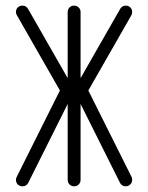

<svg xmlns="http://www.w3.org/2000/svg" viewBox="-20 -656 521 676"><path d="M36.1 -22.9Q36.1 -27.3 38.6 -32.7L190.9 -337.4L39.6 -602.1Q36.1 -607.4 36.1 -613.8Q36.1 -623.5 42.7 -629.9Q49.3 -636.2 59.1 -636.2Q71.8 -636.2 78.6 -625L218.3 -380.9V-613.8Q218.3 -623.5 224.9 -629.9Q231.4 -636.2 241 -636.2Q250.5 -636.2 257.1 -629.6Q263.7 -623 263.7 -613.8V-380.9L403.3 -625Q410.2 -636.2 422.9 -636.2Q432.6 -636.2 439 -629.6Q445.3 -623 445.3 -613.8Q445.3 -607.9 442.4 -602.1L291 -337.4L443.4 -32.7Q445.8 -27.3 445.3 -22.9Q445.3 -13.2 438.7 -6.6Q432.1 0 422.9 0Q408.7 0 402.3 -12.7L263.7 -290V-22.9Q263.7 -13.2 257.1 -6.6Q250.5 0 241 0Q231.4 0 224.9 -6.6Q218.3 -13.2 218.3 -22.9V-290L79.6 -12.7Q73.2 0 59.1 0Q49.3 0 42.7 -6.6Q36.1 -13.2 36.1 -22.9Z"/></svg>

Font: OpenGost Type A TT
Style: Regular
Weight: 400
Version: Version 0.3